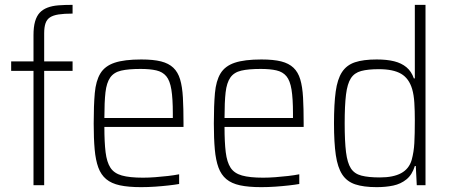

<svg xmlns="http://www.w3.org/2000/svg" viewBox="-20 -763 1857 791"><path d="M118 0V-471H26V-510H118V-618Q118 -652 124.5 -674.5Q131 -697 143.5 -710.5Q156 -724 175.5 -731.5Q195 -739 220.5 -741Q246 -743 279 -743V-707Q244 -707 221.5 -703.5Q199 -700 186 -691.5Q173 -683 167.5 -667Q162 -651 162 -626V-510H279V-471H162V0Z M561 8Q509 8 474 0.5Q439 -7 417.5 -25Q396 -43 385 -73Q374 -103 370 -147.5Q366 -192 366 -254Q366 -329 370.5 -379.5Q375 -430 393.5 -460.5Q412 -491 452 -504.5Q492 -518 562 -518Q612 -518 643.5 -510Q675 -502 694 -484Q713 -466 722 -436Q731 -406 733.5 -361Q736 -316 736 -256V-240H410Q410 -177 415 -136Q420 -95 435 -72Q450 -49 482 -40Q514 -31 569 -31Q592 -31 619 -33Q646 -35 672 -38Q698 -41 718 -45V-5Q701 -2 674.5 1Q648 4 619 6Q590 8 561 8ZM692 -258V-296Q692 -357 686 -394Q680 -431 665 -449Q650 -467 624 -473Q598 -479 559 -479Q509 -479 479 -472Q449 -465 434 -443.5Q419 -422 414.5 -382.5Q410 -343 410 -277H711Z M1056 8Q1004 8 969 0.5Q934 -7 912.5 -25Q891 -43 880 -73Q869 -103 865 -147.5Q861 -192 861 -254Q861 -329 865.5 -379.5Q870 -430 888.5 -460.5Q907 -491 947 -504.5Q987 -518 1057 -518Q1107 -518 1138.5 -510Q1170 -502 1189 -484Q1208 -466 1217 -436Q1226 -406 1228.5 -361Q1231 -316 1231 -256V-240H905Q905 -177 910 -136Q915 -95 930 -72Q945 -49 977 -40Q1009 -31 1064 -31Q1087 -31 1114 -33Q1141 -35 1167 -38Q1193 -41 1213 -45V-5Q1196 -2 1169.5 1Q1143 4 1114 6Q1085 8 1056 8ZM1187 -258V-296Q1187 -357 1181 -394Q1175 -431 1160 -449Q1145 -467 1119 -473Q1093 -479 1054 -479Q1004 -479 974 -472Q944 -465 929 -443.5Q914 -422 909.5 -382.5Q905 -343 905 -277H1206Z M1532 8Q1478 8 1443.5 -3.5Q1409 -15 1390 -44Q1371 -73 1363.5 -124Q1356 -175 1356 -255Q1356 -334 1363 -385.5Q1370 -437 1389 -466Q1408 -495 1442.5 -506.5Q1477 -518 1532 -518Q1574 -518 1604 -510.5Q1634 -503 1654.5 -486Q1675 -469 1685 -440H1689V-743H1733V0H1697L1693 -79H1689Q1678 -43 1654.5 -24Q1631 -5 1600 1.5Q1569 8 1532 8ZM1545 -32Q1600 -32 1632.5 -49.5Q1665 -67 1676 -104Q1685 -137 1687 -173.5Q1689 -210 1689 -268Q1689 -307 1687 -339.5Q1685 -372 1678 -396Q1665 -440 1632.5 -459Q1600 -478 1541 -478Q1496 -478 1468 -470.5Q1440 -463 1425.5 -440.5Q1411 -418 1405.5 -373.5Q1400 -329 1400 -255Q1400 -181 1405.5 -136.5Q1411 -92 1425.5 -69.5Q1440 -47 1469 -39.5Q1498 -32 1545 -32Z"/></svg>

Font: Saira SemiCondensed ExtraLight
Style: Regular
Weight: 250
Width: 4
Designer: Hector Gatti with collaboration of the Omnibus-Type team
Foundry: Omnibus-Type
Version: Version 1.101